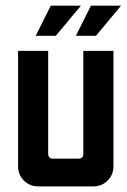

<svg xmlns="http://www.w3.org/2000/svg" viewBox="-20 -663 451 683"><path d="M160.7 -642.9H267.9L178.6 -535.7H107.1ZM303.6 -642.9H410.7L321.4 -535.7H250ZM44.3 -482.1H151.4V-116.4Q151.4 -98.6 169.3 -98.6H258.6Q276.4 -98.6 276.4 -116.4V-482.1H383.6V-71.4Q383.6 -41.4 362.9 -20.7Q342.1 0 312.1 0H115.7Q85.7 0 65 -20.7Q44.3 -41.4 44.3 -71.4Z"/></svg>

Font: Aire Exterior
Style: Regular
Weight: 400
Width: 4
Designer: Jayvee Enaguas (HarvettFox96)
Version: 20190503.02